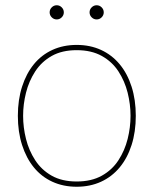

<svg xmlns="http://www.w3.org/2000/svg" viewBox="-20 -701 582 731"><path d="M272 10Q221 10 179.5 -9Q138 -28 109 -63.5Q80 -99 64 -149Q48 -199 48 -260Q48 -321 64 -371Q80 -421 109 -456.5Q138 -492 179.5 -511Q221 -530 272 -530Q323 -530 364.5 -511Q406 -492 435.5 -456.5Q465 -421 481 -371Q497 -321 497 -260Q497 -199 481 -149Q465 -99 435.5 -63.5Q406 -28 364.5 -9Q323 10 272 10ZM272 -10Q328 -10 367.5 -32Q407 -54 431 -91Q455 -128 466 -172Q477 -216 477 -260Q477 -304 466 -348Q455 -392 431 -429Q407 -466 367.5 -488Q328 -510 272 -510Q216 -510 177 -488Q138 -466 114 -429Q90 -392 79 -348Q68 -304 68 -260Q68 -216 79 -172Q90 -128 114 -91Q138 -54 177 -32Q216 -10 272 -10ZM196 -627Q185 -627 177 -635Q169 -643 169 -654Q169 -665 177 -673Q185 -681 196 -681Q207 -681 215 -673Q223 -665 223 -654Q223 -643 215 -635Q207 -627 196 -627ZM348 -627Q337 -627 329 -635Q321 -643 321 -654Q321 -665 329 -673Q337 -681 348 -681Q359 -681 367 -673Q375 -665 375 -654Q375 -643 367 -635Q359 -627 348 -627Z"/></svg>

Font: Murecho Thin Thin
Style: Regular
Weight: 250
Version: Version 1.010